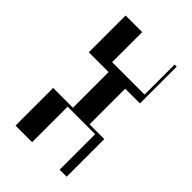

<svg xmlns="http://www.w3.org/2000/svg" viewBox="-232 -876 967 967"><g transform="rotate(45 252.0 -392.0)"><path d="M70 -268H211V-522H70V-784H188.2V-570H419.2V-784H434.2V-522H329.2V-268H434.2V0H384.2V-253H188.2V0H70Z"/></g></svg>

Font: Facade Sud
Style: Regular
Weight: 100
Designer: Éléonore Fines
Foundry: Velvetyne Type Foundry
Version: Version 1.001;Glyphs 3.2 (3202)